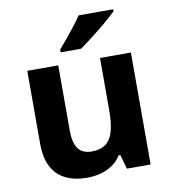

<svg xmlns="http://www.w3.org/2000/svg" viewBox="-86 -840 821 923"><g transform="rotate(-10 325.0 -378.0)"><path d="M576.3 -546.4V0H460.4L440.7 -69.8H432.4Q415.4 -41.8 388.7 -24.1Q362 -6.4 330.3 1.8Q298.6 10 264.2 10Q206.3 10 162.5 -10.8Q118.7 -31.6 94.6 -75.8Q70.5 -120.1 70.5 -189.9V-546.4H221.7V-227.6Q221.7 -169.7 242.4 -140.1Q263.2 -110.6 308.4 -110.6Q353.7 -110.6 379.4 -131.3Q405 -151.9 415.2 -192.1Q425.5 -232.2 425.5 -289.9V-546.4ZM528.4 -756Q513.9 -742 490.8 -721.7Q467.7 -701.4 440.8 -679.9Q413.9 -658.4 388.5 -638.9Q363.1 -619.4 343.9 -606H243.8V-619.2Q260 -638.2 281.5 -663.9Q302.9 -689.6 324.2 -716.8Q345.5 -744 359.5 -766H528.4Z"/></g></svg>

Font: Noto Sans Khmer UI
Style: Regular
Weight: 400
Designer: Danh Hong and the Monotype Design Team
Foundry: Monotype Imaging Inc.
Version: Version 2.002